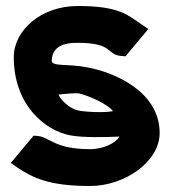

<svg xmlns="http://www.w3.org/2000/svg" viewBox="-20 -610 570 641"><path d="M16 -66 39 -50C88 -18 140 11 281 11C396 11 513 -70 513 -166C513 -306 359 -369 272 -385C206 -398 153 -387 153 -407C153 -446 181 -468 240 -467C362 -467 334 -426 387 -423L399 -422L475 -513L452 -529C408 -558 381 -590 240 -590C116 -590 26 -508 26 -419C26 -261 129 -174 215 -158C258 -150 332 -152 379 -154C364 -130 322 -112 281 -112C161 -112 147 -152 106 -156L92 -157ZM175 -294C196 -297 234 -300 244 -298C271 -292 339 -264 357 -239C329 -233 266 -236 242 -241C213 -247 186 -273 175 -294Z"/></svg>

Font: Charger Sport
Style: Ult
Weight: 1000
Designer: Jasper
Foundry: Cannot Into Space Fonts
Version: Version 1.1